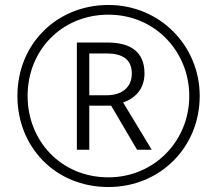

<svg xmlns="http://www.w3.org/2000/svg" viewBox="-20 -743 872 772"><path d="M416 9C623 9 783 -150 783 -357C783 -558 624 -723 416 -723C210 -723 50 -568 50 -357C50 -151 203 9 416 9ZM416 -30C224 -30 91 -178 91 -357C91 -543 230 -684 416 -684C604 -684 741 -535 741 -357C741 -175 599 -30 416 -30ZM289 -141H339V-318H427L531 -141H590L475 -331C522 -347 561 -384 561 -448C561 -533 507 -572 412 -572H289ZM409 -360H339V-528H409C473 -528 510 -504 510 -447C510 -390 468 -360 409 -360Z"/></svg>

Font: Noto Sans Ethiopic Light
Style: Regular
Weight: 300
Designer: Monotype Design Team
Foundry: Monotype Imaging Inc.
Version: Version 2.102